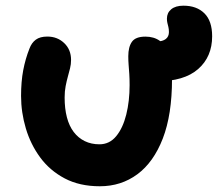

<svg xmlns="http://www.w3.org/2000/svg" viewBox="-20 -639 761 669"><path d="M526 -355.6Q488.2 -355.6 470.8 -377.8Q453.4 -400 453.4 -433.6Q453.4 -467 474 -480.8Q494.6 -494.6 526.8 -494.6Q546.6 -494.6 557.6 -503.1Q568.6 -511.6 568.6 -527.2Q568.6 -537.6 566.7 -545Q564.8 -552.4 563.2 -559.2Q561.6 -566 561.6 -574Q561.6 -594.4 576.7 -606.8Q591.8 -619.2 619.2 -619.2Q665.4 -619.2 692.3 -592.5Q719.2 -565.8 719.2 -512.6Q719.2 -441.2 670.4 -398.4Q621.6 -355.6 526 -355.6ZM327.8 10Q257.4 10 205.6 -17.3Q153.8 -44.6 120.2 -90.2Q86.6 -135.8 70 -191.7Q53.4 -247.6 53.4 -304.6Q53.4 -354.8 60.9 -394.3Q68.4 -433.8 82.6 -469.6Q90 -489.8 104.7 -500.7Q119.4 -511.6 145 -511.6Q179.8 -511.6 203.7 -488.9Q227.6 -466.2 227.6 -430.2Q227.6 -415 224.1 -401.1Q220.6 -387.2 216.4 -372Q212.2 -356.8 208.7 -338.9Q205.2 -321 205.2 -299Q205.2 -260.6 213.1 -230.3Q221 -200 236.8 -179.2Q252.6 -158.4 275.3 -147.3Q298 -136.2 326.6 -136.2Q361.6 -136.2 384.9 -164.5Q408.2 -192.8 419.9 -239.7Q431.6 -286.6 431.6 -342.4Q431.6 -364.4 430.5 -381.1Q429.4 -397.8 428.2 -412.3Q427 -426.8 427 -442.8Q427 -475.4 439.7 -493.4Q452.4 -511.4 486.8 -511.4Q516.4 -511.4 537 -496.6Q557.6 -481.8 568.5 -449.5Q579.4 -417.2 579.4 -364.2Q579.4 -239.4 547.3 -156.5Q515.2 -73.6 458.6 -31.8Q402 10 327.8 10Z"/></svg>

Font: Shantell Sans Light
Style: Regular
Weight: 300
Designer: Stephen Nixon, Anya Danilova, Shantell Martin
Foundry: Arrow Type
Version: Version 1.011;[c5ecc13dd]